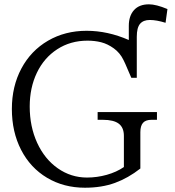

<svg xmlns="http://www.w3.org/2000/svg" viewBox="-20 -858 814 893"><path d="M384.8 -32.2Q431.2 -32.2 476.6 -44.9Q522 -57.6 556.2 -81.1V-226.1Q556.2 -264.6 532.5 -282.7Q508.8 -300.8 458 -300.8H434.1V-336.9H710V-300.8H685.1Q657.7 -300.8 645.3 -286.9Q632.8 -272.9 632.8 -243.2V-74.2Q576.2 -29.8 514.6 -7.3Q453.1 15.1 375 15.1Q276.4 15.1 198.7 -31.2Q121.1 -77.6 78.1 -161.1Q35.2 -244.6 35.2 -351.1Q35.2 -456.5 79.6 -539.6Q124 -622.6 203.4 -668.7Q282.7 -714.8 382.8 -714.8Q481 -714.8 579.1 -671.9V-737.8Q579.1 -784.2 603.3 -811Q627.4 -837.9 672.9 -837.9Q706.1 -837.9 758.8 -815.9L750 -752Q708 -765.1 676.8 -765.1Q646.5 -765.1 631.3 -747.1Q616.2 -729 616.2 -687V-496.1H590.8Q585.4 -507.3 573.7 -535.6Q562 -564 554.2 -579.1Q538.1 -612.3 509.3 -633.1Q480.5 -653.8 450.7 -661.4Q420.9 -668.9 387.2 -668.9Q307.6 -668.9 246.1 -628.9Q184.6 -588.9 151.4 -519.3Q118.2 -449.7 118.2 -362.8Q118.2 -269.5 152.8 -193.8Q187.5 -118.2 248.8 -75.2Q310.1 -32.2 384.8 -32.2Z"/></svg>

Font: LT Superior Serif
Style: Regular
Weight: 400
Designer: Daniel Lyons
Foundry: LyonsType
Version: Version 2.120;FEAKit 1.0